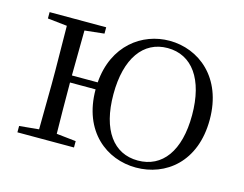

<svg xmlns="http://www.w3.org/2000/svg" viewBox="-80 -651 1006 790"><g transform="rotate(15 423.0 -256.0)"><path d="M553 -16C450 -16 386 -101 386 -254C386 -407 450 -495 553 -495C657 -495 721 -407 721 -254C721 -101 657 -16 553 -16ZM553 14C679 14 796 -74 796 -255C796 -435 677 -526 553 -526C437 -526 323 -445 311 -284H201L203 -476L286 -485V-512H45V-485L128 -476L130 -285V-227L128 -35L45 -27V0H286V-27L203 -36C202 -91 201 -176 201 -254H310C310 -75 428 14 553 14Z"/></g></svg>

Font: Noto Serif SC Light
Style: Regular
Weight: 300
Designer: Ryoko NISHIZUKA 西塚涼子 (kana & ideographs); Frank Grießhammer (Latin, Greek & Cyrillic); Wenlong ZHANG 张文龙 (bopomofo); San
Foundry: Adobe
Version: Version 2.001;hotconv 1.1.0;makeotfexe 2.6.0